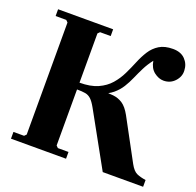

<svg xmlns="http://www.w3.org/2000/svg" viewBox="-120 -807 955 934"><g transform="rotate(20 357.0 -340.0)"><path d="M30 0V-35H85L95 -45V-625L85 -635H30V-670H315V-635H260L250 -625V-45L260 -35H315V0ZM249 -335V-370Q307 -370 344.5 -387Q382 -404 406 -431.5Q430 -459 446 -492Q462 -525 475.5 -558Q489 -591 506.5 -618.5Q524 -646 551.5 -663Q579 -680 622 -680Q663 -680 685.5 -656.5Q708 -633 709 -600Q711 -569 688 -544Q665 -519 630 -519Q605 -519 581 -537.5Q557 -556 551 -593Q530 -566 516 -538Q502 -510 490 -482.5Q478 -455 463 -431Q448 -407 425 -387.5Q402 -368 366 -356V-370Q399 -371 425.5 -368Q452 -365 474 -350.5Q496 -336 516 -300L631 -87Q648 -56 667 -47.5Q686 -39 714 -35V0H505L351 -278Q336 -305 323 -317Q310 -329 293.5 -332Q277 -335 249 -335Z"/></g></svg>

Font: Brygada 1918
Style: Regular
Weight: 400
Designer: Mateusz Machalski | Borys Kosmynka | Przemek Hoffer
Foundry: NIEPODLEGLA 2018
Version: Version 3.006